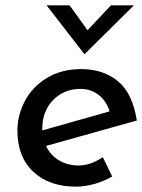

<svg xmlns="http://www.w3.org/2000/svg" viewBox="-20 -688 531 717"><path d="M364 -101 399 -29Q368 -11 332.5 -1Q297 9 263 9Q164 9 104.5 -46.5Q45 -102 45 -201Q45 -257 72.5 -310Q100 -363 154.5 -396.5Q209 -430 284 -430Q365 -430 420 -385Q475 -340 491 -238L152 -143Q169 -107 201.5 -88.5Q234 -70 273 -70Q318 -70 364 -101ZM138 -211V-201L389 -272Q378 -310 349 -333Q320 -356 281 -356Q238 -356 205.5 -336Q173 -316 155.5 -283Q138 -250 138 -211ZM480 -668 296 -486H295L154 -668H240L307 -575L394 -668Z"/></svg>

Font: Josefin Sans
Style: Italic
Weight: 400
Italic angle: -7°
Designer: Santiago Orozco
Foundry: Typemade
Version: Version 2.000